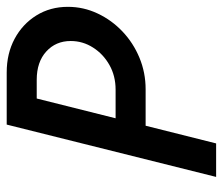

<svg xmlns="http://www.w3.org/2000/svg" viewBox="-66 -599 665 573"><g transform="rotate(-90 266.5 -312.5)"><path d="M25 0 181.2 -625H336.8Q393.1 -625 437.2 -601.4Q481.2 -577.8 506.9 -536.5Q532.6 -495.1 532.6 -442.4Q532.6 -395.8 512.8 -353.8Q493.1 -311.8 459 -279.5Q425 -247.2 380.6 -228.8Q336.1 -210.4 286.8 -210.4H177.8L125 0ZM200 -300H285.4Q326.4 -300 359 -318.4Q391.7 -336.8 411.1 -367.4Q430.6 -397.9 430.6 -434Q430.6 -478.5 399.3 -506.9Q368.1 -535.4 314.6 -535.4H259Z"/></g></svg>

Font: Afacad Medium
Style: Italic
Weight: 500
Italic angle: -14°
Designer: Kristian Moeller
Foundry: Dicotype
Version: Version 1.000; ttfautohint (v1.8.4.7-5d5b)